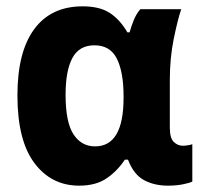

<svg xmlns="http://www.w3.org/2000/svg" viewBox="-20 -576 640 606"><path d="M230 10Q142 10 88.5 -61.5Q35 -133 35 -275Q35 -412 88 -484Q141 -556 241 -556Q294 -556 326 -535.5Q358 -515 382 -474H389Q394 -492 402 -512Q410 -532 423 -547H552Q541 -515 528.5 -454Q516 -393 516 -324V-174Q516 -140 528.5 -128Q541 -116 557 -116Q564 -116 573.5 -117.5Q583 -119 587 -121V-3Q580 1 558.5 5.5Q537 10 510 10Q467 10 434.5 -7.5Q402 -25 384 -72H374Q351 -37 317 -13.5Q283 10 230 10ZM280 -114Q370 -114 370 -267V-273Q370 -348 349 -390.5Q328 -433 278 -433Q230 -433 208.5 -393Q187 -353 187 -277Q187 -190 212 -152Q237 -114 280 -114Z"/></svg>

Font: Noto Sans Mono ExtraBold
Style: Regular
Weight: 800
Designer: Monotype Design Team
Foundry: Monotype Imaging Inc.
Version: Version 2.014